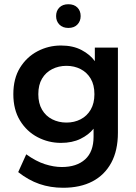

<svg xmlns="http://www.w3.org/2000/svg" viewBox="-20 -695 644 907"><path d="M278 192Q218 192 166 174Q114 156 66 118L104 34Q150 67 192 80.5Q234 94 272 94Q342 94 382 58Q422 22 422 -49V-87Q399 -58 360 -39Q321 -20 268 -20Q209 -20 157.5 -47Q106 -74 74.5 -125.5Q43 -177 43 -250Q43 -324 74.5 -375Q106 -426 157.5 -453Q209 -480 268 -480Q325 -480 365.5 -458.5Q406 -437 428 -406V-470H537V-68Q537 16 505.5 74Q474 132 416.5 162Q359 192 278 192ZM294 -116Q331 -116 361 -131.5Q391 -147 408.5 -177Q426 -207 426 -250Q426 -294 408.5 -323.5Q391 -353 361 -368.5Q331 -384 294 -384Q257 -384 226.5 -368.5Q196 -353 178.5 -323.5Q161 -294 161 -250Q161 -207 178.5 -177Q196 -147 226.5 -131.5Q257 -116 294 -116ZM303 -563Q276 -563 260.5 -579Q245 -595 245 -619Q245 -644 260.5 -659.5Q276 -675 303 -675Q330 -675 345.5 -659.5Q361 -644 361 -619Q361 -595 345.5 -579Q330 -563 303 -563Z"/></svg>

Font: Gantari SemiBold
Style: Regular
Weight: 600
Designer: Anugrah Pasau
Foundry: Lafontype
Version: Version 1.000; ttfautohint (v1.8.3)